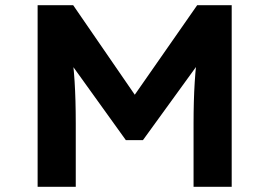

<svg xmlns="http://www.w3.org/2000/svg" viewBox="-20 -720 1038 740"><path d="M125 0V-700H262L542 -293L457 -294L740 -700H873V0H726V-244Q726 -331 730.5 -403.5Q735 -476 746 -549L763 -500L531 -180H465L235 -500L252 -549Q263 -478 267.5 -406.5Q272 -335 272 -244V0Z"/></svg>

Font: Lexend Exa SemiBold
Style: Regular
Weight: 600
Designer: Bonnie Shaver-Troup, Thomas Jockin
Foundry: Lexend
Version: Version 1.007